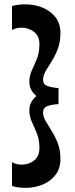

<svg xmlns="http://www.w3.org/2000/svg" viewBox="-20 -798 351 896"><path d="M36 -770Q69 -779 108 -777.5Q147 -776 182 -761Q217 -746 239.5 -717Q262 -688 262 -643Q262 -601 249.5 -569Q237 -537 221 -512Q205 -487 193 -466Q181 -445 181 -426Q181 -403 203 -396Q225 -389 253 -387V-312Q225 -311 203 -303.5Q181 -296 181 -273Q181 -254 193 -233Q205 -212 221 -187Q237 -162 249.5 -130Q262 -98 262 -57Q262 -12 239.5 17.5Q217 47 182 62Q147 77 108 78.5Q69 80 36 70V-41Q59 -28 89 -30Q119 -32 141.5 -51Q164 -70 164 -108Q164 -146 152.5 -174.5Q141 -203 129 -228.5Q117 -254 117 -284Q117 -322 150 -350Q117 -377 117 -416Q117 -445 129 -470.5Q141 -496 152.5 -524.5Q164 -553 164 -592Q164 -628 141.5 -647Q119 -666 89 -668.5Q59 -671 36 -658Z"/></svg>

Font: Marhey SemiBold
Style: Regular
Weight: 600
Designer: Nur Syamsi & Bustanul Arifin
Foundry: Namelatype
Version: Version 1.000; ttfautohint (v1.8.4.7-5d5b)